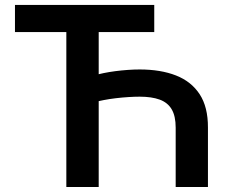

<svg xmlns="http://www.w3.org/2000/svg" viewBox="-20 -747 948 767"><path d="M681.8 -237.2Q681.8 -283.4 665.8 -310.4Q649.9 -337.4 617.9 -349.1Q585.9 -360.8 538 -360.8Q517 -360.8 492.4 -359.2Q467.7 -357.6 442.3 -354.6Q416.9 -351.6 393.8 -347.1Q370.7 -342.7 353 -337.4V-444.6Q371.1 -450.3 393.5 -454.9Q415.8 -459.5 440.5 -462.7Q465.2 -465.9 490.2 -467.7Q515.3 -469.5 538 -469.5Q621.8 -469.5 683.1 -445.5Q744.3 -421.5 777.7 -370.4Q811.1 -319.2 810.7 -237.2V0H681.8ZM245 -727.3H374.3V0H245ZM39.8 -727.3H596.2V-619H39.8Z"/></svg>

Font: DeltaSans SemiBold
Style: Regular
Weight: 600
Designer: Rasmus Andersson
Foundry: rsms
Version: Version 3.012